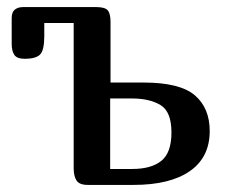

<svg xmlns="http://www.w3.org/2000/svg" viewBox="-20 -522 640 542"><path d="M252 -502Q276 -502 284 -493Q292 -484 292 -460V-289H385Q488 -289 530 -253Q572 -217 572 -152Q572 -78 516 -39Q460 0 357 0H228Q204 0 196 -12.5Q188 -25 188 -47V-457H105V-420Q105 -380 93 -368Q81 -356 50 -356Q28 -356 20.5 -367Q13 -378 13 -398V-471Q13 -488 22 -495Q31 -502 45 -502ZM353 -45Q407 -45 435.5 -68Q464 -91 464 -148Q464 -207 433 -225.5Q402 -244 353 -244H291V-45Z"/></svg>

Font: Marmelad
Style: Regular
Weight: 400
Designer: Manvel Shmavonyan
Foundry: Cyreal
Version: Version 1.110; ttfautohint (v1.8.4.7-5d5b)